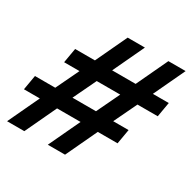

<svg xmlns="http://www.w3.org/2000/svg" viewBox="-152 -832 984 984"><g transform="rotate(30 340.5 -340.0)"><path d="M251 0 338 -185H199L112 0H10L97 -185H3L18 -272H138L203 -408H112L127 -495H244L331 -680H433L346 -495H485L572 -680H674L587 -495H681L666 -408H546L481 -272H572L557 -185H440L353 0ZM240 -272H379L444 -408H305Z"/></g></svg>

Font: Inria Sans
Style: Bold Italic
Weight: 700
Italic angle: -10°
Designer: Black Foundry Team
Foundry: Black Foundry
Version: Version 1.2; ttfautohint (v1.8.3)